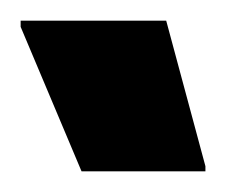

<svg xmlns="http://www.w3.org/2000/svg" viewBox="-20 -725 219 186"><path d="M59 -559 0 -699V-705H141L179 -564V-559Z"/></svg>

Font: Saira ExtraCondensed Black
Style: Regular
Weight: 900
Width: 2
Designer: Hector Gatti with collaboration of the Omnibus-Type team
Foundry: Omnibus-Type
Version: Version 1.101